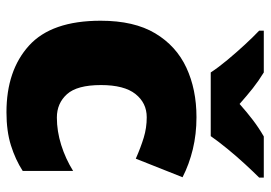

<svg xmlns="http://www.w3.org/2000/svg" viewBox="-138 -668 816 579"><g transform="rotate(90 269.5 -378.0)"><path d="M318 10Q192 10 117 -58Q42 -126 42 -274Q42 -375 80 -438.5Q118 -502 183.5 -532.5Q249 -563 333 -563Q384 -563 429.5 -552Q475 -541 514 -521L458 -380Q424 -395 394.5 -404Q365 -413 333 -413Q290 -413 263 -379Q236 -345 236 -275Q236 -203 263.5 -172.5Q291 -142 334 -142Q375 -142 416.5 -155Q458 -168 495 -191V-39Q461 -17 418 -3.5Q375 10 318 10ZM198 -606Q183 -629 160.5 -656Q138 -683 114.5 -708.5Q91 -734 72 -752V-766H198Q224 -750 245.5 -733Q267 -716 293 -693Q319 -716 342 -733.5Q365 -751 391 -766H515V-752Q498 -735 474.5 -709.5Q451 -684 428.5 -656.5Q406 -629 390 -606Z"/></g></svg>

Font: Noto Sans Arabic Blk
Style: Regular
Weight: 900
Designer: Monotype Design Team, Nadine Chahine, Nizar Qandah and Khaled Hosny
Foundry: Monotype Imaging Inc.
Version: Version 2.012; ttfautohint (v1.8.4.7-5d5b)